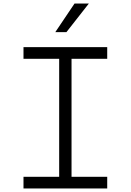

<svg xmlns="http://www.w3.org/2000/svg" viewBox="-20 -1067 740 1087"><path d="M113 0V-66H315V-734H113V-800H587V-734H385V-66H587V0ZM293 -885 402 -1047H483L356 -885Z"/></svg>

Font: Martian Mono ExtraLight
Style: Regular
Weight: 200
Monospace: yes
Designer: Roman Shamin
Foundry: Evil Martians
Version: Version 1.000; ttfautohint (v1.8.4.7-5d5b)